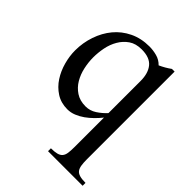

<svg xmlns="http://www.w3.org/2000/svg" viewBox="-190 -556 872 872"><g transform="rotate(45 245.5 -120.0)"><path d="M269 210.9V192.4Q292.5 192.4 306.9 188.5Q321.3 184.6 328.9 175.5Q336.4 166.5 338.6 151.1Q340.8 135.7 340.8 112.8V-76.7Q327.6 -60.1 311.3 -43.9Q294.9 -27.8 276.9 -14.9Q258.8 -2 238.3 6.3Q217.8 14.6 196.3 14.6Q155.3 14.6 124.3 -5.4Q93.3 -25.4 73 -56.9Q52.7 -88.4 42.5 -126Q32.2 -163.6 32.2 -199.7Q32.2 -249 47.9 -294.9Q63.5 -340.8 92.3 -375.5Q121.1 -410.2 163.3 -430.7Q205.6 -451.2 258.8 -451.2Q282.2 -451.2 306.4 -444.8Q330.6 -438.5 348.6 -419.9Q377.9 -433.1 402.8 -451.2H419.9V112.8Q419.9 134.8 422.4 150.1Q424.8 165.5 431.9 174.8Q439 184.1 453.1 188.2Q467.3 192.4 491.2 192.4V210.9ZM340.8 -312.5Q340.8 -361.3 317.9 -389.2Q294.9 -417 243.2 -417Q205.6 -417 180.9 -399.9Q156.2 -382.8 140.9 -356.4Q125.5 -330.1 119.1 -298.1Q112.8 -266.1 112.8 -235.4Q112.8 -204.1 119.9 -171.9Q127 -139.6 142.6 -113.3Q158.2 -86.9 183.6 -70.1Q209 -53.2 245.6 -53.2Q273.9 -53.2 298.1 -69.1Q322.3 -85 340.8 -105.5Z"/></g></svg>

Font: Kitab
Style: Regular
Weight: 400
Designer: SIL International
Foundry: Khaled Hosny
Version: Version 1.000